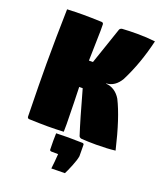

<svg xmlns="http://www.w3.org/2000/svg" viewBox="-144 -682 811 968"><g transform="rotate(20 261.0 -198.0)"><path d="M44.9 -293Q44.9 -429.7 48.8 -585.9Q95.2 -588.1 134.3 -588.1Q174.6 -588.1 234.4 -585.9Q238.3 -585.9 241.2 -583Q244.1 -580.1 244.1 -576.2Q244.4 -564.7 244.4 -541.7Q244.4 -517.3 240.7 -380.6Q244.1 -380.6 251.3 -380.7Q258.5 -380.9 262.2 -380.9Q271.2 -408.2 294.7 -476Q318.1 -543.7 329.6 -578.6Q331.1 -582.8 335.4 -585.4Q339.8 -588.1 344.5 -588.4Q381.3 -590.8 422.9 -590.8Q475.3 -590.8 520.3 -585.4Q490.2 -457.3 437.7 -354Q408.9 -304.9 361.6 -302.2V-300.8Q386.5 -299.3 406.7 -285.8Q427 -272.2 440.7 -249Q483.6 -164.3 522.2 0Q477.3 5.4 419.9 5.4Q378.4 5.4 341.6 2.9Q336.9 2.7 332.5 0Q328.1 -2.7 326.7 -6.8Q302.7 -79.8 258.8 -239H240Q240.2 -231 242.4 -155.9Q244.6 -80.8 244.6 -41.7Q244.6 -27.8 244.1 0Q197.8 2.2 158.7 2.2Q118.4 2.2 58.6 0Q54.7 0 51.8 -2.9Q48.8 -5.9 48.8 -9.8Q44.9 -193.4 44.9 -293ZM210.7 20.3Q271 17.8 351.3 20.3Q355 20.3 357.5 22.3Q360.1 24.4 360.1 27.3Q360.1 39.6 360.4 58.8Q360.6 78.1 360.6 89.1Q357.4 109.6 343.4 144Q329.3 178.5 321 194.1Q286.4 195.3 248.5 195.3Q253.2 158.4 255.9 115.7Q231.7 115.7 219.5 115.2Q215.8 115 213.3 113Q210.7 111.1 210.7 108.2Q209.2 59.3 210.7 20.3Z"/></g></svg>

Font: Digitalt
Style: Medium
Weight: 500
Designer: gluk
Foundry: gluk
Version: Version 0.60